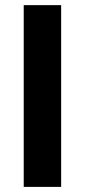

<svg xmlns="http://www.w3.org/2000/svg" viewBox="-20 -731 332 751"><path d="M219.2 0H72.8V-710.9H219.2Z"/></svg>

Font: RobotoInd
Style: Bold
Weight: 700
Designer: Google
Version: Version 2.001150; 2014